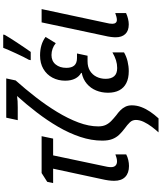

<svg xmlns="http://www.w3.org/2000/svg" viewBox="75 -894 1016 1206"><g transform="rotate(-90 583.0 -291.0)"><path d="M143.1 11.2Q99.1 11.2 74.7 -12.5Q50.3 -36.1 50.3 -82Q50.3 -98.6 53 -118.4Q55.7 -138.2 61.5 -163.1L126.5 -465.3H36.1L43.9 -502.4L99.1 -537.6H330.6L315.4 -465.3H210L144 -152.3Q140.6 -137.2 138.4 -125.2Q136.2 -113.3 136.2 -101.6Q136.2 -83 145.8 -73.5Q155.3 -64 172.4 -64Q183.1 -64 194.6 -67.1Q206.1 -70.3 216.3 -74.2V-6.3Q200.2 2.4 180.7 6.8Q161.1 11.2 143.1 11.2Z M354.5 196.8Q371.6 178.2 389.6 154.3Q407.7 130.4 420.2 104.5Q432.6 78.6 432.6 54.7Q432.6 32.2 417.2 16.4Q401.9 0.5 379.9 -15.1Q356.4 -32.7 339.1 -51Q321.8 -69.3 312.3 -94.2Q302.7 -119.1 302.7 -156.2Q302.7 -225.1 326.2 -295.2Q349.6 -365.2 389.6 -433.8Q429.7 -502.4 479.7 -567.6Q529.8 -632.8 583 -691.9Q567.9 -689.5 550.3 -688.5Q532.7 -687.5 511.2 -687.5H431.2L446.8 -759.8H693.4L680.7 -700.7Q627.9 -641.6 576.4 -575.4Q524.9 -509.3 483.2 -440.7Q441.4 -372.1 416.7 -306.2Q392.1 -240.2 392.1 -182.1Q392.1 -154.3 401.1 -135Q410.2 -115.7 426 -100.3Q441.9 -85 461.9 -68.8Q478.5 -57.1 492.7 -43.2Q506.8 -29.3 515.6 -11.7Q524.4 5.9 524.4 28.8Q524.4 59.6 513.4 88.6Q502.4 117.7 484.1 144.5Q465.8 171.4 442.4 196.8Z M738.8 9.8Q694.3 9.8 664.1 -5.6Q633.8 -21 618.7 -50Q603.5 -79.1 603.5 -120.6Q603.5 -160.6 617.7 -195.1Q631.8 -229.5 659.7 -253.4Q687.5 -277.3 727.5 -285.6L728.5 -289.1Q705.6 -301.3 692.4 -326.9Q679.2 -352.5 679.2 -389.6Q679.2 -433.6 698.2 -469.5Q717.3 -505.4 752.7 -526.4Q788.1 -547.4 837.9 -547.4Q871.6 -547.4 900.6 -539.1Q929.7 -530.8 954.1 -512.7L914.6 -448.7Q898.9 -461.9 879.6 -468.8Q860.4 -475.6 840.3 -475.6Q802.7 -475.6 781.2 -449.5Q759.8 -423.3 759.8 -382.3Q759.8 -348.6 774.9 -332Q790 -315.4 821.8 -315.4H850.1L835.9 -249H800.8Q765.6 -249 741.2 -233.9Q716.8 -218.8 703.9 -192.9Q690.9 -167 690.9 -135.3Q690.9 -100.6 707.3 -81.8Q723.6 -63 758.8 -63Q783.7 -63 807.1 -70.3Q830.6 -77.6 856.9 -92.8V-20Q831.1 -4.9 800.5 2.4Q770 9.8 738.8 9.8ZM808.1 -606 810.5 -617.7Q818.4 -631.3 828.9 -652.6Q839.4 -673.8 850.3 -697.5Q861.3 -721.2 870.8 -742.9Q880.4 -764.6 885.7 -778.8H968.8L966.8 -769Q959.5 -755.9 945.6 -733.9Q931.6 -711.9 915.3 -687.3Q898.9 -662.6 884 -640.6Q869.1 -618.7 859.9 -606Z M1032.7 9.8Q992.7 9.8 972.2 -12Q951.7 -33.7 951.7 -73.2Q951.7 -85.9 954.1 -104Q956.5 -122.1 960.9 -140.1L1045.4 -537.6H1128.9L1042.5 -132.8Q1039.6 -121.6 1038.1 -111.8Q1036.6 -102.1 1036.6 -93.3Q1036.6 -80.1 1042.7 -72.5Q1048.8 -64.9 1061 -64.9Q1070.3 -64.9 1081.5 -67.9Q1092.8 -70.8 1104 -75.2V-7.3Q1087.4 0.5 1068.4 5.1Q1049.3 9.8 1032.7 9.8Z"/></g></svg>

Font: Open Sans Condensed Medium
Style: Italic
Weight: 500
Width: 3
Italic angle: -12°
Designer: Monotype Design Team
Foundry: Monotype Imaging Inc.
Version: Version 3.000